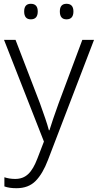

<svg xmlns="http://www.w3.org/2000/svg" viewBox="-20 -740 510 1001"><path d="M106 -680.2C106 -652.8 117.7 -639.2 140.6 -639.2C164.6 -639.2 176.8 -652.8 176.8 -680.2C176.8 -707 164.6 -720.2 140.6 -720.2C117.7 -720.2 106 -707 106 -680.2ZM292 -680.2C292 -652.8 303.7 -639.2 326.7 -639.2C350.6 -639.2 362.8 -652.8 362.8 -680.2C362.8 -707 350.6 -720.2 326.7 -720.2C303.7 -720.2 292 -707 292 -680.2ZM209 -2 174.8 86.9C147 159.2 115.2 192.9 59.1 192.9C37.6 192.9 19 189.5 2.9 184.1V231.9C20.5 238.3 40.5 241.2 65.9 241.2C107.9 241.2 141.1 228.5 166 203.1C190.9 177.7 211.9 141.6 230 94.2L470.2 -532.2H409.2L285.2 -200.2C263.7 -140.6 248 -94.2 237.8 -61H234.9C225.6 -96.7 209.5 -142.1 188 -202.1L61 -532.2H1Z"/></svg>

Font: Noto Reveo Sans
Style: Regular
Weight: 300
Designer: Monotype Design Team
Foundry: Monotype Imaging Inc.
Version: Version 2.007